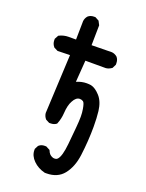

<svg xmlns="http://www.w3.org/2000/svg" viewBox="-173 -899 845 1112"><g transform="rotate(20 250.0 -342.5)"><path d="M237.3 -425.8Q268.6 -439.5 299.8 -439.5Q313.5 -439.5 326.2 -437.5Q353.5 -431.6 382.3 -399.9Q411.1 -368.2 418 -311.5Q422.9 -269.5 422.9 -215.8Q422.9 -129.9 411.1 -38.1Q401.4 37.1 363.3 85Q326.2 130.9 257.8 130.9Q250 130.9 248 130.9Q204.1 120.1 175.3 91.3Q146.5 62.5 146.5 28.3Q146.5 25.4 146.5 20.5L158.2 -2Q168 -10.7 177.2 -13.2Q186.5 -15.6 192.4 -15.6Q198.2 -15.6 204.1 -15.6L228.5 -2.9Q235.4 13.7 241.7 20Q248 26.4 256.3 30.3Q264.6 34.2 271 34.2Q277.3 34.2 281.2 33.2Q285.2 32.2 291 27.3Q311.5 5.9 319.3 -72.3Q325.2 -132.8 329.1 -176.3Q333 -219.7 333 -245.1Q333 -270.5 329.1 -292Q323.2 -328.1 314 -334.5Q304.7 -340.8 293 -340.8Q269.5 -340.8 252.9 -308.6Q237.3 -281.2 234.4 -231.4Q232.4 -196.3 218.8 -163.1L217.8 -161.1Q203.1 -149.4 181.6 -149.4Q178.7 -149.4 172.9 -149.4L150.4 -161.1Q136.7 -176.8 134.8 -196.3L152.3 -559.6L76.2 -557.6L52.7 -569.3Q37.1 -586.9 37.1 -609.4Q37.1 -613.3 37.1 -618.2L49.8 -641.6Q78.1 -656.2 108.4 -656.2H154.3L156.2 -770.5Q158.2 -789.1 170.9 -803.7Q185.5 -816.4 207 -816.4Q210 -816.4 215.8 -816.4L239.3 -803.7L252 -779.3L250 -656.2L375 -658.2Q393.6 -656.2 408.2 -643.6Q420.9 -628.9 420.9 -606.4Q420.9 -603.5 420.9 -597.7L409.2 -574.2Q389.6 -560.5 372.1 -559.6H247.1Z"/></g></svg>

Font: JasonHandwriting2
Style: SemiBold
Weight: 600
Version: Version 1.04.7